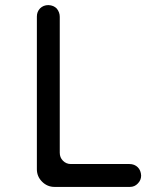

<svg xmlns="http://www.w3.org/2000/svg" viewBox="-20 -735 640 755"><path d="M491 0H194.5Q166 0 145.5 -20.5Q125 -41 125 -69.5V-670Q125 -689 137.5 -702Q150.5 -715 170.5 -715Q191.5 -714 203.5 -701Q215 -686.5 215 -669V-134.5Q215 -115.5 227.5 -103Q240.5 -90 258.5 -90H489Q509 -90 522 -77Q534 -65 535 -44.5Q535 -26.5 522 -13.5Q509.5 0 491 0Z"/></svg>

Font: Maple Mono SC NF
Style: Regular
Weight: 400
Designer: subframe7536
Version: Version 4.2; ttfautohint (v1.8.4.7-5d5b-dirty);Nerd Fonts 6.